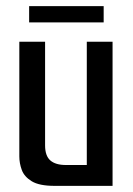

<svg xmlns="http://www.w3.org/2000/svg" viewBox="-20 -606 435 626"><path d="M158 0Q108 0 83.5 -15Q59 -30 51 -52Q43 -74 43 -96V-470H127V-132Q127 -98 144 -83Q161 -68 195 -68H263V-470H347V0ZM75 -533V-586H318V-533Z"/></svg>

Font: Smooch Sans Thin SemiBold
Style: Regular
Weight: 600
Version: Version 1.010